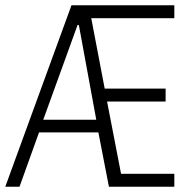

<svg xmlns="http://www.w3.org/2000/svg" viewBox="-22 -708 720 728"><path d="M-2 0 249 -688H639V-639H324L375 -372H606V-323H384L437 -49H639V0H391L351 -206H126L52 0ZM142 -254H343L277 -613H272Z"/></svg>

Font: Saira Condensed Light
Style: Regular
Weight: 300
Width: 3
Designer: Hector Gatti with collaboration of the Omnibus-Type team
Foundry: Omnibus-Type
Version: Version 1.101